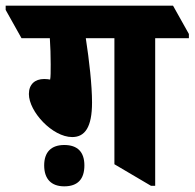

<svg xmlns="http://www.w3.org/2000/svg" viewBox="-90 -647 687 678"><path d="M165 -163C210 -163 235 -198 235 -285C235 -346 225 -434 213 -512H314V-67L443 9H458V-512H577V-527L521 -627H-70V-612L-14 -512H86C88 -482 89 -451 89 -420C89 -394 89 -375 87 -366C83 -367 74 -368 66 -368C33 -368 12 -349 12 -315C12 -253 95 -163 165 -163ZM137 11C184 11 208 -14 208 -63C208 -110 184 -135 137 -135C91 -135 66 -110 66 -63C66 -15 91 11 137 11Z"/></svg>

Font: Noto Serif Devanagari Condensed Black
Style: Regular
Weight: 900
Width: 3
Designer: Universal Thirst, Indian Type Foundry and the Monotype Design Team
Foundry: Monotype Imaging Inc.
Version: Version 2.004